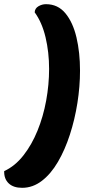

<svg xmlns="http://www.w3.org/2000/svg" viewBox="-75 -801 476 919"><path d="M145 -781Q202 -781 238 -737.5Q274 -694 291 -622Q308 -550 308 -463Q308 -387 295.5 -308Q283 -229 259.5 -156.5Q236 -84 202.5 -26.5Q169 31 125.5 64.5Q82 98 31 98Q-11 98 -33.5 76.5Q-56 55 -55 18Q-3 -6 37 -57Q77 -108 104.5 -175.5Q132 -243 146 -319.5Q160 -396 160 -471Q160 -551 143 -622.5Q126 -694 91 -742Q92 -761 109 -771Q126 -781 145 -781Z"/></svg>

Font: Protest Riot
Style: Regular
Weight: 400
Designer: Octavio Pardo
Foundry: Ashler Design
Version: Version 2.005; ttfautohint (v1.8.4.7-5d5b)